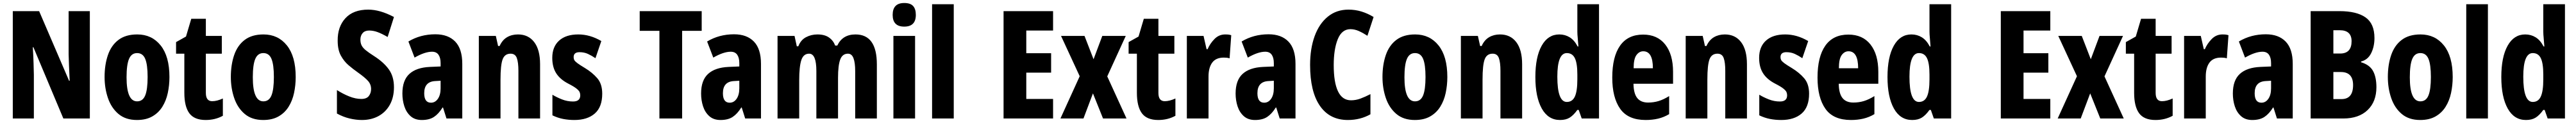

<svg xmlns="http://www.w3.org/2000/svg" viewBox="-20 -788 17120 818"><path d="M577 0H401L202 -474H198Q202 -410 203 -367.5Q204 -325 205 -291V0H65V-714H240L439 -251H443Q440 -314 438.5 -353Q437 -392 436 -428V-714H577Z M1106 -276Q1106 -221 1095 -169.5Q1084 -118 1058.5 -77.5Q1033 -37 991.5 -13.5Q950 10 890 10Q815 10 767.5 -30Q720 -70 697.5 -135.5Q675 -201 675 -276Q675 -357 697 -421.5Q719 -486 767 -522.5Q815 -559 892 -559Q989 -559 1047.5 -486Q1106 -413 1106 -276ZM821 -274Q821 -114 891 -114Q929 -114 945 -153.5Q961 -193 961 -276Q961 -358 945 -396.5Q929 -435 891 -435Q854 -435 837.5 -396.5Q821 -358 821 -274Z M1390 -115Q1406 -115 1423.5 -119.5Q1441 -124 1461 -133V-18Q1410 10 1347 10Q1271 10 1238 -35Q1205 -80 1205 -171V-431H1150V-508L1216 -545L1251 -663H1348V-549H1454V-431H1348V-170Q1348 -115 1390 -115Z M1945 -276Q1945 -221 1934 -169.5Q1923 -118 1897.5 -77.5Q1872 -37 1830.5 -13.5Q1789 10 1729 10Q1654 10 1606.5 -30Q1559 -70 1536.5 -135.5Q1514 -201 1514 -276Q1514 -357 1536 -421.5Q1558 -486 1606 -522.5Q1654 -559 1731 -559Q1828 -559 1886.5 -486Q1945 -413 1945 -276ZM1660 -274Q1660 -114 1730 -114Q1768 -114 1784 -153.5Q1800 -193 1800 -276Q1800 -358 1784 -396.5Q1768 -435 1730 -435Q1693 -435 1676.5 -396.5Q1660 -358 1660 -274Z M2598 -208Q2598 -141 2571 -92Q2544 -43 2496 -16.5Q2448 10 2385 10Q2346 10 2303.5 0Q2261 -10 2219 -33V-189Q2260 -163 2301.5 -146.5Q2343 -130 2381 -130Q2416 -130 2431 -149.5Q2446 -169 2446 -196Q2446 -227 2425.5 -250Q2405 -273 2357 -307Q2327 -328 2296.5 -354Q2266 -380 2245 -418.5Q2224 -457 2224 -517Q2223 -610 2275.5 -667Q2328 -724 2427 -724Q2466 -724 2508 -712Q2550 -700 2598 -675L2556 -542Q2516 -565 2488 -575Q2460 -585 2433 -585Q2405 -585 2390 -568Q2375 -551 2375 -525Q2375 -502 2383 -486Q2391 -470 2410.5 -454Q2430 -438 2466 -415Q2530 -374 2564 -326.5Q2598 -279 2598 -208Z M2873 -560Q2958 -560 3005 -511.5Q3052 -463 3052 -363V0H2947L2924 -73H2921Q2895 -31 2864 -10.5Q2833 10 2783 10Q2737 10 2708.5 -15.5Q2680 -41 2667 -81Q2654 -121 2654 -166Q2654 -254 2700.5 -296.5Q2747 -339 2837 -343L2908 -346V-368Q2908 -404 2894 -424Q2880 -444 2851 -444Q2803 -444 2735 -405L2694 -512Q2774 -560 2873 -560ZM2874 -249Q2799 -246 2799 -168Q2799 -105 2844 -105Q2872 -105 2890 -131Q2908 -157 2908 -201V-251Z M3422 -559Q3491 -559 3530 -508Q3569 -457 3569 -361V0H3425V-317Q3425 -373 3414.5 -402Q3404 -431 3373 -431Q3334 -431 3320 -393Q3306 -355 3306 -259V0H3162V-549H3275L3290 -482H3300Q3318 -522 3349.5 -540.5Q3381 -559 3422 -559Z M3982 -165Q3982 -76 3932.5 -33Q3883 10 3797 10Q3758 10 3722 3Q3686 -4 3651 -21V-158Q3679 -141 3714.5 -127Q3750 -113 3788 -113Q3836 -113 3836 -154Q3836 -165 3832 -175Q3828 -185 3811.5 -198.5Q3795 -212 3756 -232Q3702 -260 3676 -301Q3650 -342 3650 -403Q3650 -477 3695.5 -518Q3741 -559 3823 -559Q3901 -559 3976 -515L3937 -401Q3912 -418 3887 -429.5Q3862 -441 3831 -441Q3792 -441 3792 -408Q3792 -397 3796.5 -388.5Q3801 -380 3817 -368Q3833 -356 3868 -335Q3916 -306 3949 -268Q3982 -230 3982 -165Z M4513 0H4362V-583H4231V-714H4643V-583H4513Z M4858 -560Q4943 -560 4990 -511.5Q5037 -463 5037 -363V0H4932L4909 -73H4906Q4880 -31 4849 -10.5Q4818 10 4768 10Q4722 10 4693.5 -15.5Q4665 -41 4652 -81Q4639 -121 4639 -166Q4639 -254 4685.5 -296.5Q4732 -339 4822 -343L4893 -346V-368Q4893 -404 4879 -424Q4865 -444 4836 -444Q4788 -444 4720 -405L4679 -512Q4759 -560 4858 -560ZM4859 -249Q4784 -246 4784 -168Q4784 -105 4829 -105Q4857 -105 4875 -131Q4893 -157 4893 -201V-251Z M5665 -559Q5807 -559 5807 -360V0H5663V-315Q5663 -372 5651.5 -401.5Q5640 -431 5615 -431Q5578 -431 5563.5 -392Q5549 -353 5549 -271V0H5405V-316Q5405 -431 5357 -431Q5319 -431 5305 -388Q5291 -345 5291 -255V0H5147V-549H5260L5275 -480H5285Q5301 -522 5336 -540.5Q5371 -559 5412 -559Q5460 -559 5489 -538.5Q5518 -518 5530 -485H5544Q5579 -559 5665 -559Z M5989 -768Q6030 -768 6048 -748Q6066 -728 6066 -689Q6066 -611 5989 -611Q5912 -611 5912 -689Q5912 -768 5989 -768ZM6061 -549V0H5917V-549Z M6318 0H6174V-760H6318Z M6978 0H6649V-714H6978V-585H6800V-434H6965V-305H6800V-130H6978Z M7155 -281 7031 -549H7187L7247 -394L7305 -549H7461L7338 -280L7466 0H7310L7243 -167L7180 0H7027Z M7720 -115Q7736 -115 7753.5 -119.5Q7771 -124 7791 -133V-18Q7740 10 7677 10Q7601 10 7568 -35Q7535 -80 7535 -171V-431H7480V-508L7546 -545L7581 -663H7678V-549H7784V-431H7678V-170Q7678 -115 7720 -115Z M8122 -559Q8130 -559 8139 -558.5Q8148 -558 8162 -554L8151 -400Q8143 -403 8132.5 -404Q8122 -405 8113 -405Q8060 -405 8035.5 -371.5Q8011 -338 8011 -279V0H7867V-549H7978L7998 -461H8005Q8020 -497 8050 -528Q8080 -559 8122 -559Z M8410 -560Q8495 -560 8542 -511.5Q8589 -463 8589 -363V0H8484L8461 -73H8458Q8432 -31 8401 -10.5Q8370 10 8320 10Q8274 10 8245.5 -15.5Q8217 -41 8204 -81Q8191 -121 8191 -166Q8191 -254 8237.5 -296.5Q8284 -339 8374 -343L8445 -346V-368Q8445 -404 8431 -424Q8417 -444 8388 -444Q8340 -444 8272 -405L8231 -512Q8311 -560 8410 -560ZM8411 -249Q8336 -246 8336 -168Q8336 -105 8381 -105Q8409 -105 8427 -131Q8445 -157 8445 -201V-251Z M8954 -594Q8897 -594 8870 -527.5Q8843 -461 8843 -355Q8843 -240 8871.5 -180.5Q8900 -121 8958 -121Q8990 -121 9021 -132.5Q9052 -144 9087 -162V-28Q9020 10 8937 10Q8816 10 8751 -84.5Q8686 -179 8686 -356Q8686 -464 8716 -547Q8746 -630 8803.5 -677Q8861 -724 8941 -724Q8986 -724 9027 -711.5Q9068 -699 9108 -675L9067 -550Q9038 -569 9010 -581.5Q8982 -594 8954 -594Z M9598 -276Q9598 -221 9587 -169.5Q9576 -118 9550.5 -77.5Q9525 -37 9483.5 -13.5Q9442 10 9382 10Q9307 10 9259.5 -30Q9212 -70 9189.5 -135.5Q9167 -201 9167 -276Q9167 -357 9189 -421.5Q9211 -486 9259 -522.5Q9307 -559 9384 -559Q9481 -559 9539.5 -486Q9598 -413 9598 -276ZM9313 -274Q9313 -114 9383 -114Q9421 -114 9437 -153.5Q9453 -193 9453 -276Q9453 -358 9437 -396.5Q9421 -435 9383 -435Q9346 -435 9329.5 -396.5Q9313 -358 9313 -274Z M9948 -559Q10017 -559 10056 -508Q10095 -457 10095 -361V0H9951V-317Q9951 -373 9940.5 -402Q9930 -431 9899 -431Q9860 -431 9846 -393Q9832 -355 9832 -259V0H9688V-549H9801L9816 -482H9826Q9844 -522 9875.5 -540.5Q9907 -559 9948 -559Z M10347 10Q10268 10 10225.5 -66.5Q10183 -143 10183 -276Q10183 -409 10225 -484Q10267 -559 10342 -559Q10380 -559 10411 -540Q10442 -521 10464 -479H10469Q10467 -512 10464.5 -535.5Q10462 -559 10462 -578V-760H10606V0H10491L10471 -57H10462Q10437 -22 10411.5 -6Q10386 10 10347 10ZM10392 -110Q10429 -110 10445.5 -146Q10462 -182 10462 -260V-292Q10462 -367 10445.5 -401Q10429 -435 10392 -435Q10329 -435 10329 -278Q10329 -110 10392 -110Z M10899 -558Q10994 -558 11046 -492Q11098 -426 11098 -310V-231H10835Q10836 -166 10860 -136Q10884 -106 10932 -106Q10969 -106 11002 -116Q11035 -126 11072 -149V-29Q11037 -8 10998.5 1Q10960 10 10916 10Q10799 10 10746.5 -64.5Q10694 -139 10694 -272Q10694 -411 10746 -484.5Q10798 -558 10899 -558ZM10900 -447Q10873 -447 10854.5 -421.5Q10836 -396 10836 -334H10964Q10964 -447 10900 -447Z M11442 -559Q11511 -559 11550 -508Q11589 -457 11589 -361V0H11445V-317Q11445 -373 11434.5 -402Q11424 -431 11393 -431Q11354 -431 11340 -393Q11326 -355 11326 -259V0H11182V-549H11295L11310 -482H11320Q11338 -522 11369.5 -540.5Q11401 -559 11442 -559Z M12002 -165Q12002 -76 11952.5 -33Q11903 10 11817 10Q11778 10 11742 3Q11706 -4 11671 -21V-158Q11699 -141 11734.5 -127Q11770 -113 11808 -113Q11856 -113 11856 -154Q11856 -165 11852 -175Q11848 -185 11831.5 -198.5Q11815 -212 11776 -232Q11722 -260 11696 -301Q11670 -342 11670 -403Q11670 -477 11715.5 -518Q11761 -559 11843 -559Q11921 -559 11996 -515L11957 -401Q11932 -418 11907 -429.5Q11882 -441 11851 -441Q11812 -441 11812 -408Q11812 -397 11816.5 -388.5Q11821 -380 11837 -368Q11853 -356 11888 -335Q11936 -306 11969 -268Q12002 -230 12002 -165Z M12263 -558Q12358 -558 12410 -492Q12462 -426 12462 -310V-231H12199Q12200 -166 12224 -136Q12248 -106 12296 -106Q12333 -106 12366 -116Q12399 -126 12436 -149V-29Q12401 -8 12362.5 1Q12324 10 12280 10Q12163 10 12110.5 -64.5Q12058 -139 12058 -272Q12058 -411 12110 -484.5Q12162 -558 12263 -558ZM12264 -447Q12237 -447 12218.5 -421.5Q12200 -396 12200 -334H12328Q12328 -447 12264 -447Z M12687 10Q12608 10 12565.5 -66.5Q12523 -143 12523 -276Q12523 -409 12565 -484Q12607 -559 12682 -559Q12720 -559 12751 -540Q12782 -521 12804 -479H12809Q12807 -512 12804.5 -535.5Q12802 -559 12802 -578V-760H12946V0H12831L12811 -57H12802Q12777 -22 12751.5 -6Q12726 10 12687 10ZM12732 -110Q12769 -110 12785.5 -146Q12802 -182 12802 -260V-292Q12802 -367 12785.5 -401Q12769 -435 12732 -435Q12669 -435 12669 -278Q12669 -110 12732 -110Z M13605 0H13276V-714H13605V-585H13427V-434H13592V-305H13427V-130H13605Z M13782 -281 13658 -549H13814L13874 -394L13932 -549H14088L13965 -280L14093 0H13937L13870 -167L13807 0H13654Z M14347 -115Q14363 -115 14380.5 -119.5Q14398 -124 14418 -133V-18Q14367 10 14304 10Q14228 10 14195 -35Q14162 -80 14162 -171V-431H14107V-508L14173 -545L14208 -663H14305V-549H14411V-431H14305V-170Q14305 -115 14347 -115Z M14749 -559Q14757 -559 14766 -558.5Q14775 -558 14789 -554L14778 -400Q14770 -403 14759.5 -404Q14749 -405 14740 -405Q14687 -405 14662.5 -371.5Q14638 -338 14638 -279V0H14494V-549H14605L14625 -461H14632Q14647 -497 14677 -528Q14707 -559 14749 -559Z M15037 -560Q15122 -560 15169 -511.5Q15216 -463 15216 -363V0H15111L15088 -73H15085Q15059 -31 15028 -10.5Q14997 10 14947 10Q14901 10 14872.5 -15.5Q14844 -41 14831 -81Q14818 -121 14818 -166Q14818 -254 14864.5 -296.5Q14911 -339 15001 -343L15072 -346V-368Q15072 -404 15058 -424Q15044 -444 15015 -444Q14967 -444 14899 -405L14858 -512Q14938 -560 15037 -560ZM15038 -249Q14963 -246 14963 -168Q14963 -105 15008 -105Q15036 -105 15054 -131Q15072 -157 15072 -201V-251Z M15526 -714Q15640 -714 15699.5 -672.5Q15759 -631 15759 -535Q15759 -478 15737 -434Q15715 -390 15670 -379V-374Q15727 -357 15749.5 -316Q15772 -275 15772 -208Q15772 -112 15713.5 -56Q15655 0 15552 0H15335V-714ZM15531 -432Q15607 -432 15607 -514Q15607 -587 15528 -587H15486V-432ZM15486 -309V-129H15540Q15617 -129 15617 -222Q15617 -309 15536 -309Z M16279 -276Q16279 -221 16268 -169.5Q16257 -118 16231.5 -77.5Q16206 -37 16164.5 -13.5Q16123 10 16063 10Q15988 10 15940.5 -30Q15893 -70 15870.5 -135.5Q15848 -201 15848 -276Q15848 -357 15870 -421.5Q15892 -486 15940 -522.5Q15988 -559 16065 -559Q16162 -559 16220.5 -486Q16279 -413 16279 -276ZM15994 -274Q15994 -114 16064 -114Q16102 -114 16118 -153.5Q16134 -193 16134 -276Q16134 -358 16118 -396.5Q16102 -435 16064 -435Q16027 -435 16010.5 -396.5Q15994 -358 15994 -274Z M16513 0H16369V-760H16513Z M16766 10Q16687 10 16644.5 -66.5Q16602 -143 16602 -276Q16602 -409 16644 -484Q16686 -559 16761 -559Q16799 -559 16830 -540Q16861 -521 16883 -479H16888Q16886 -512 16883.5 -535.5Q16881 -559 16881 -578V-760H17025V0H16910L16890 -57H16881Q16856 -22 16830.5 -6Q16805 10 16766 10ZM16811 -110Q16848 -110 16864.5 -146Q16881 -182 16881 -260V-292Q16881 -367 16864.5 -401Q16848 -435 16811 -435Q16748 -435 16748 -278Q16748 -110 16811 -110Z"/></svg>

Font: Noto Sans Tamil ExtraCondensed ExtraBold
Style: Regular
Weight: 800
Width: 2
Designer: Jelle Bosma - Monotype Design Team
Foundry: Monotype Imaging Inc.
Version: Version 2.004; ttfautohint (v1.8.4.7-5d5b)